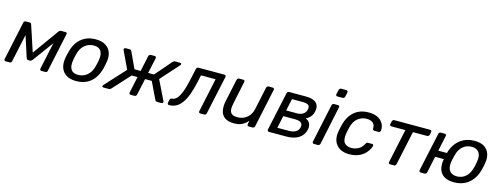

<svg xmlns="http://www.w3.org/2000/svg" viewBox="-18 -1495 5946 2282"><g transform="rotate(15 2955.0 -354.0)"><path d="M41 0Q31 0 26.5 -6Q22 -12 23 -22L125 -501Q127 -509 134.5 -514.5Q142 -520 149 -520H198Q214 -520 220 -504L340 -140L299 -146L556 -504Q569 -520 584 -520H641Q649 -520 654 -514.5Q659 -509 657 -501L555 -22Q554 -12 546.5 -6Q539 0 530 0H481Q471 0 466.5 -6Q462 -12 463 -22L548 -421H582L354 -109Q347 -99 338.5 -91Q330 -83 316 -83H298Q284 -83 279 -91Q274 -99 271 -109L175 -406L198 -405L116 -22Q115 -12 107.5 -6Q100 0 90 0Z M909 10Q836 10 789 -19Q742 -48 723.5 -99.5Q705 -151 716 -217Q718 -234 724 -260.5Q730 -287 735 -303Q751 -370 787 -421Q823 -472 879 -501Q935 -530 1010 -530Q1084 -530 1131 -501Q1178 -472 1197 -421Q1216 -370 1204 -303Q1201 -287 1195.5 -260.5Q1190 -234 1186 -217Q1169 -151 1133.5 -99.5Q1098 -48 1042 -19Q986 10 909 10ZM913 -67Q976 -67 1024 -106.5Q1072 -146 1091 -222Q1095 -237 1100 -260Q1105 -283 1108 -298Q1121 -374 1095 -413.5Q1069 -453 1006 -453Q944 -453 896 -413.5Q848 -374 829 -298Q825 -283 820 -260Q815 -237 813 -222Q800 -146 825 -106.5Q850 -67 913 -67Z M1246 0Q1237 0 1232.5 -4Q1228 -8 1229 -16Q1230 -19 1231.5 -22Q1233 -25 1236 -29L1463 -276L1361 -492Q1360 -495 1359 -498.5Q1358 -502 1359 -504Q1361 -512 1367 -516Q1373 -520 1383 -520H1428Q1438 -520 1443 -516Q1448 -512 1452 -505L1545 -305H1621L1662 -497Q1664 -507 1671.5 -513.5Q1679 -520 1690 -520H1736Q1746 -520 1751.5 -513.5Q1757 -507 1755 -497L1713 -305H1785L1958 -505Q1965 -512 1971.5 -516Q1978 -520 1988 -520H2047Q2057 -520 2062 -516Q2067 -512 2065 -504Q2065 -499 2058 -492L1858 -269L1975 -29Q1977 -25 1978 -22Q1979 -19 1978 -16Q1977 -8 1970.5 -4Q1964 0 1954 0H1904Q1894 0 1889 -4.5Q1884 -9 1880 -15L1779 -225H1697L1653 -23Q1652 -13 1644 -6.5Q1636 0 1626 0H1580Q1569 0 1564.5 -6.5Q1560 -13 1561 -23L1604 -225H1532L1340 -15Q1335 -9 1328 -4.5Q1321 0 1310 0Z M2051 0Q2041 0 2035.5 -7Q2030 -14 2032 -24L2040 -61Q2045 -83 2065 -83Q2097 -84 2124 -112.5Q2151 -141 2175 -203.5Q2199 -266 2221 -369L2249 -497Q2251 -507 2258.5 -513.5Q2266 -520 2276 -520H2594Q2604 -520 2609.5 -513.5Q2615 -507 2613 -497L2511 -23Q2510 -13 2502 -6.5Q2494 0 2484 0H2436Q2426 0 2421 -6.5Q2416 -13 2418 -23L2507 -440H2327L2310 -358Q2289 -262 2263.5 -193.5Q2238 -125 2206.5 -82.5Q2175 -40 2136.5 -20Q2098 0 2051 0Z M2851 10Q2780 10 2739.5 -18.5Q2699 -47 2687.5 -98Q2676 -149 2689 -215L2749 -497Q2751 -507 2759 -513.5Q2767 -520 2777 -520H2827Q2837 -520 2841.5 -513.5Q2846 -507 2844 -497L2786 -220Q2775 -171 2778.5 -137.5Q2782 -104 2804.5 -87.5Q2827 -71 2875 -71Q2940 -71 2989 -110.5Q3038 -150 3053 -220L3112 -497Q3114 -507 3122 -513.5Q3130 -520 3140 -520H3189Q3200 -520 3204.5 -513.5Q3209 -507 3207 -497L3106 -23Q3104 -13 3097 -6.5Q3090 0 3079 0H3033Q3023 0 3017.5 -6.5Q3012 -13 3014 -23L3023 -67Q3001 -44 2978 -26.5Q2955 -9 2925.5 0.5Q2896 10 2851 10Z M3281 0Q3271 0 3266 -6.5Q3261 -13 3262 -23L3364 -497Q3366 -507 3373.5 -513.5Q3381 -520 3391 -520H3599Q3688 -520 3726 -482Q3764 -444 3750 -380Q3742 -338 3719.5 -311.5Q3697 -285 3662 -268Q3689 -258 3704 -239Q3719 -220 3723 -196Q3727 -172 3722 -148Q3706 -76 3647.5 -38Q3589 0 3497 0ZM3365 -73H3508Q3555 -73 3588.5 -91.5Q3622 -110 3631 -148Q3640 -188 3617 -206.5Q3594 -225 3540 -225H3397ZM3413 -299H3547Q3592 -299 3622.5 -320Q3653 -341 3660 -379Q3668 -418 3645 -432.5Q3622 -447 3578 -447H3445Z M3835 0Q3825 0 3819.5 -6.5Q3814 -13 3816 -23L3917 -497Q3919 -507 3927 -513.5Q3935 -520 3945 -520H3993Q4003 -520 4007.5 -513.5Q4012 -507 4010 -497L3910 -23Q3908 -13 3900.5 -6.5Q3893 0 3883 0ZM3958 -617Q3948 -617 3943 -623.5Q3938 -630 3939 -640L3952 -694Q3954 -704 3961.5 -711Q3969 -718 3979 -718H4041Q4052 -718 4057.5 -711Q4063 -704 4061 -694L4049 -640Q4047 -630 4039 -623.5Q4031 -617 4021 -617Z M4268 10Q4201 10 4154 -17.5Q4107 -45 4086 -96.5Q4065 -148 4078 -220Q4081 -235 4086 -260Q4091 -285 4095 -300Q4121 -408 4190.5 -469Q4260 -530 4369 -530Q4428 -530 4467 -513.5Q4506 -497 4528.5 -470.5Q4551 -444 4559 -415Q4567 -386 4564 -360Q4563 -350 4556.5 -343.5Q4550 -337 4540 -337H4488Q4478 -337 4472.5 -342Q4467 -347 4467 -358Q4468 -407 4440.5 -429Q4413 -451 4365 -451Q4306 -451 4257.5 -414Q4209 -377 4189 -295Q4185 -279 4181 -259.5Q4177 -240 4174 -225Q4160 -142 4187 -105.5Q4214 -69 4274 -69Q4320 -69 4359.5 -89Q4399 -109 4424 -158Q4431 -170 4436.5 -174.5Q4442 -179 4452 -179H4503Q4513 -179 4517.5 -172.5Q4522 -166 4519 -156Q4512 -131 4494 -102Q4476 -73 4445.5 -47.5Q4415 -22 4371 -6Q4327 10 4268 10Z M4772 0Q4762 0 4757 -6.5Q4752 -13 4753 -23L4842 -440H4669Q4658 -440 4653.5 -446.5Q4649 -453 4651 -463L4658 -497Q4660 -507 4667.5 -513.5Q4675 -520 4685 -520H5125Q5135 -520 5140.5 -513.5Q5146 -507 5144 -497L5137 -463Q5135 -453 5127 -446.5Q5119 -440 5108 -440H4935L4846 -23Q4844 -13 4836.5 -6.5Q4829 0 4819 0Z M5411 -225H5266L5223 -23Q5222 -13 5214 -6.5Q5206 0 5196 0H5148Q5138 0 5133 -6.5Q5128 -13 5129 -23L5231 -497Q5233 -507 5240.5 -513.5Q5248 -520 5258 -520H5306Q5316 -520 5321 -513.5Q5326 -507 5324 -497L5283 -305H5428ZM5558 10Q5482 10 5436.5 -19Q5391 -48 5375.5 -99.5Q5360 -151 5371 -217Q5373 -234 5379 -260.5Q5385 -287 5389 -303Q5406 -370 5444 -421Q5482 -472 5539.5 -501Q5597 -530 5672 -530Q5747 -530 5792 -501Q5837 -472 5854 -421Q5871 -370 5859 -303Q5857 -287 5851 -260.5Q5845 -234 5840 -217Q5824 -151 5786 -99.5Q5748 -48 5691 -19Q5634 10 5558 10ZM5574 -67Q5636 -67 5681.5 -106.5Q5727 -146 5746 -222Q5750 -237 5755 -260Q5760 -283 5762 -298Q5775 -374 5746.5 -413.5Q5718 -453 5656 -453Q5594 -453 5548 -413.5Q5502 -374 5484 -298Q5480 -283 5474.5 -260Q5469 -237 5467 -222Q5454 -146 5483 -106.5Q5512 -67 5574 -67Z"/></g></svg>

Font: Rubik
Style: Italic
Weight: 400
Italic angle: -12°
Designer: Hubert and Fischer
Foundry: Hubert and Fischer
Version: Version 2.300;gftools[0.9.30]